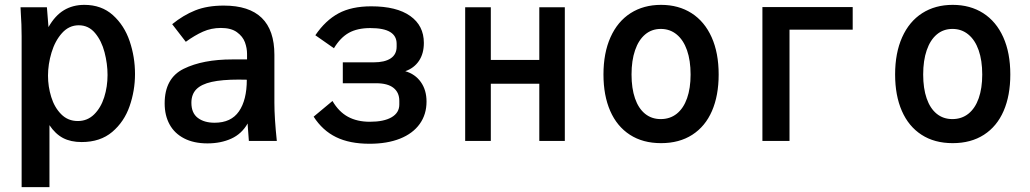

<svg xmlns="http://www.w3.org/2000/svg" viewBox="-20 -580 4240 790"><path d="M65.5 -528.5Q65.5 -535 64.5 -550H173L179.5 -468.5Q206.5 -516 243 -538Q279.5 -560 327 -560Q397.5 -560 444.5 -517.8Q491.5 -475.5 513.5 -410.5Q535.5 -345.5 535.5 -275.5Q535.5 -207 513.2 -143Q491 -79 441.8 -37.2Q392.5 4.5 316 4.5Q271 4.5 239.2 -12.2Q207.5 -29 183.5 -65V190H69V-430.5Q69 -479.5 65.5 -528.5ZM422.5 -271.5Q422.5 -317.5 410.2 -364.8Q398 -412 371.2 -444Q344.5 -476 304 -476Q264 -476 235.2 -444Q206.5 -412 192 -363.8Q177.5 -315.5 177.5 -268.5Q177.5 -224 190.8 -181Q204 -138 231.8 -110Q259.5 -82 300 -82Q339.5 -82 367.2 -109.2Q395 -136.5 408.8 -180Q422.5 -223.5 422.5 -271.5Z M657.5 -154.5Q657.5 -258.5 736 -297Q814.5 -335.5 936 -335.5H996.5V-358.5Q996.5 -382 987.8 -406Q979 -430 955 -447.5Q931 -465 889 -465Q849.5 -465 815.2 -449.8Q781 -434.5 744.5 -408L688.5 -480.5Q734 -517.5 783.2 -537.2Q832.5 -557 901 -557Q1109 -557 1109 -354.5V-157.5Q1109 -95 1119 0H1004L999.5 -60.5L999 -72Q974.5 -29 931.5 -9.5Q888.5 10 833.5 10Q777.5 10 737.8 -10.5Q698 -31 677.8 -68Q657.5 -105 657.5 -154.5ZM995.5 -252 962 -252.5Q893.5 -252.5 851 -243Q808.5 -233.5 788 -212.8Q767.5 -192 767.5 -157Q767.5 -115 793.8 -95Q820 -75 863 -75Q931 -75 963.2 -121.8Q995.5 -168.5 995.5 -252Z M1270.5 -100 1348 -164.5Q1374 -120 1411.8 -99.5Q1449.5 -79 1501.5 -79Q1559.5 -79 1591.2 -97.5Q1623 -116 1623 -150V-165Q1623 -199.5 1599 -218.5Q1575 -237.5 1527.5 -237.5H1390.5V-323.5H1517.5Q1563 -323.5 1587.5 -339.8Q1612 -356 1612 -388V-400Q1612 -432 1585.5 -448.2Q1559 -464.5 1503.5 -464.5Q1450.5 -464.5 1415.5 -445Q1380.5 -425.5 1354 -381.5L1277.5 -435Q1319 -496 1372.8 -525Q1426.5 -554 1507.5 -554Q1612 -554 1668 -514.2Q1724 -474.5 1724 -403.5Q1724 -359.5 1703.8 -329.5Q1683.5 -299.5 1647.5 -287Q1688 -275.5 1711.5 -242.5Q1735 -209.5 1735 -162Q1735 -109 1706.8 -69.8Q1678.5 -30.5 1625.8 -9.5Q1573 11.5 1500.5 11.5Q1418.5 11.5 1362.8 -15.8Q1307 -43 1270.5 -100Z M1894 -550H1999.5V-333.5H2199V-550H2304V0H2199V-235.5H1999.5V0H1894Z M2463 -273.5Q2463 -362 2492 -426.8Q2521 -491.5 2574.5 -525.8Q2628 -560 2700 -560Q2772 -560 2825.5 -525.8Q2879 -491.5 2908 -427Q2937 -362.5 2937 -273.5Q2937 -187 2909.5 -123.5Q2882 -60 2828.5 -25.5Q2775 9 2700 9Q2625 9 2571.8 -25.5Q2518.5 -60 2490.8 -123.5Q2463 -187 2463 -273.5ZM2821.5 -273.5Q2821.5 -331 2806.8 -373.2Q2792 -415.5 2764.2 -438.2Q2736.5 -461 2699 -461Q2661.5 -461 2634.5 -438.2Q2607.5 -415.5 2593 -373.2Q2578.5 -331 2578.5 -273.5Q2578.5 -216.5 2592.8 -175.2Q2607 -134 2634 -112Q2661 -90 2698.5 -90Q2737 -90 2764.8 -112.2Q2792.5 -134.5 2807 -175.8Q2821.5 -217 2821.5 -273.5Z M3117 -551H3488.5V-458H3228.5V0H3117Z M3663 -273.5Q3663 -362 3692 -426.8Q3721 -491.5 3774.5 -525.8Q3828 -560 3900 -560Q3972 -560 4025.5 -525.8Q4079 -491.5 4108 -427Q4137 -362.5 4137 -273.5Q4137 -187 4109.5 -123.5Q4082 -60 4028.5 -25.5Q3975 9 3900 9Q3825 9 3771.8 -25.5Q3718.5 -60 3690.8 -123.5Q3663 -187 3663 -273.5ZM4021.5 -273.5Q4021.5 -331 4006.8 -373.2Q3992 -415.5 3964.2 -438.2Q3936.5 -461 3899 -461Q3861.5 -461 3834.5 -438.2Q3807.5 -415.5 3793 -373.2Q3778.5 -331 3778.5 -273.5Q3778.5 -216.5 3792.8 -175.2Q3807 -134 3834 -112Q3861 -90 3898.5 -90Q3937 -90 3964.8 -112.2Q3992.5 -134.5 4007 -175.8Q4021.5 -217 4021.5 -273.5Z"/></svg>

Font: JuliaMono SemiBold
Style: Regular
Weight: 600
Monospace: yes
Designer: cormullion
Foundry: corm
Version: Version 0.055; ttfautohint (v1.8.4)